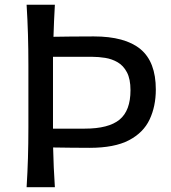

<svg xmlns="http://www.w3.org/2000/svg" viewBox="-20 -776 708 796"><path d="M90.3 0Q94.2 -62.5 95.9 -120.8Q97.7 -179.2 97.7 -249.5V-503.9Q97.7 -575.2 95.9 -634Q94.2 -692.9 90.3 -756.3H207.5Q205.6 -722.2 204.1 -689.5Q202.6 -656.7 201.7 -623.5Q231.9 -624 274.2 -624.5Q316.4 -625 368.7 -625Q498.5 -625 562.3 -572.3Q626 -519.5 626 -404.8Q626 -335.4 600.3 -280.8Q574.7 -226.1 514.6 -194.6Q454.6 -163.1 351.1 -163.1Q315.4 -163.1 273.7 -163.6Q231.9 -164.1 200.2 -164.6Q201.2 -122.1 202.9 -82.3Q204.6 -42.5 207.5 0ZM199.7 -242.7H331.1Q430.2 -242.7 475.6 -280Q521 -317.4 521 -401.9Q521 -448.2 506.3 -476.1Q491.7 -503.9 467.8 -517.8Q443.8 -531.7 416 -536.1Q388.2 -540.5 361.8 -540.5H199.7Z"/></svg>

Font: Pinar-DS1-FD Medium
Style: Regular
Weight: 500
Designer: Amin Abedi
Version: Version 3.000